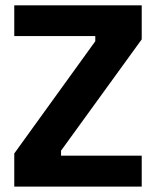

<svg xmlns="http://www.w3.org/2000/svg" viewBox="-20 -703 589 724"><path d="M33.8 0.6V-124.3L339.3 -547.5V-567H33.8V-683H514.4V-554.6L210.2 -134.9V-116H514.4V0.6Z"/></svg>

Font: Cairo
Style: Regular
Weight: 400
Designer: Mohamed Gaber, Accademia di Belle Arti di Urbino
Foundry: Kief Type Foundry, Accademia di Belle Arti di Urbino
Version: Version 3.120